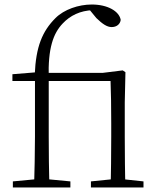

<svg xmlns="http://www.w3.org/2000/svg" viewBox="-20 -831 702 851"><path d="M37 0H292V-27L177 -38H154L37 -27ZM131 0H199C197 -75 196 -151 196 -226V-484C192 -617 216 -683 258 -727C291 -762 335 -784 392 -786V-797H375V-790L407 -751C434 -725 454 -711 475 -711C498 -711 513 -725 515 -743C508 -782 456 -811 387 -811C328 -811 264 -789 226 -751C168 -693 139 -625 134 -500L158 -512L35 -502V-472H135V-226C135 -151 133 -75 131 0ZM383 0H616V-27L513 -38H492L383 -27ZM470 0H536C534 -48 533 -159 533 -226V-377L536 -511L524 -519L435 -508H166V-472H470C472 -417 473 -361 473 -285V-226C473 -159 472 -48 470 0Z"/></svg>

Font: Source Han Serif CN VF
Style: Regular
Weight: 250
Designer: Ryoko NISHIZUKA 西塚涼子 (kana & ideographs); Frank Grießhammer (Latin, Greek & Cyrillic); Wenlong ZHANG 张文龙 (bopomofo); San
Foundry: Adobe
Version: Version 2.002;hotconv 1.1.0;makeotfexe 2.6.0